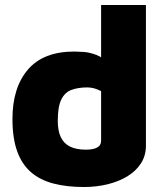

<svg xmlns="http://www.w3.org/2000/svg" viewBox="-20 -736 666 771"><path d="M317 15Q248 15 194.5 1Q141 -13 104.5 -44.5Q68 -76 49 -128.5Q30 -181 30 -258Q30 -384 92 -456.5Q154 -529 278 -529Q291 -529 315 -527.5Q339 -526 367 -515.5Q395 -505 418 -476L386 -420V-716H566V-151Q566 -111 546 -80Q526 -49 491.5 -28Q457 -7 412 4Q367 15 317 15ZM325 -135Q354 -135 370 -143.5Q386 -152 386 -171V-370Q373 -377 359 -381Q345 -385 331 -385Q294 -385 267 -375Q240 -365 226 -336Q212 -307 212 -251Q212 -211 224 -185.5Q236 -160 261 -147.5Q286 -135 325 -135Z"/></svg>

Font: Maven Pro Black
Style: Regular
Weight: 900
Designer: Joe Prince
Foundry: Joe Prince
Version: Version 2.103